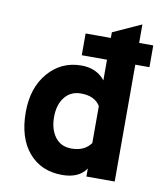

<svg xmlns="http://www.w3.org/2000/svg" viewBox="-83 -790 741 869"><g transform="rotate(10 288.0 -355.0)"><path d="M501 0H371V-37Q338 12 261 12Q164 12 107 -55Q50 -122 50 -240Q50 -352 110 -421.5Q170 -491 262 -491Q332 -491 371 -442V-537H255V-637H371V-663L501 -722V-637H566V-537H501ZM282 -113Q342 -113 371 -154V-324Q345 -366 282 -366Q235 -366 207.5 -331.5Q180 -297 180 -240Q180 -184 206.5 -148.5Q233 -113 282 -113Z"/></g></svg>

Font: OVRPSS Recut ExtraBold
Style: Regular
Weight: 800
Designer: Giant Group
Foundry: Giant Group
Version: Version 1.001;hotconv 1.0.109;makeotfexe 2.5.65596